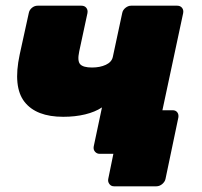

<svg xmlns="http://www.w3.org/2000/svg" viewBox="-20 -540 708 674"><path d="M380 114Q370 114 364 106Q358 98 360 88L378 0H351L345 -153H586Q597 -153 602.5 -145.5Q608 -138 606 -127L561 88Q559 98 549.5 106Q540 114 529 114ZM330 0Q320 0 313.5 -7.5Q307 -15 309 -26L338 -163Q314 -147 279 -138.5Q244 -130 202 -130Q107 -130 66 -182.5Q25 -235 49 -348L81 -494Q83 -505 92 -512.5Q101 -520 112 -520H266Q277 -520 283 -512.5Q289 -505 287 -494L258 -359Q251 -326 261.5 -314.5Q272 -303 303 -303Q331 -303 351.5 -312.5Q372 -322 376 -340L409 -494Q411 -505 420.5 -512.5Q430 -520 440 -520H602Q613 -520 619 -512.5Q625 -505 623 -494L523 -26Q521 -15 512 -7.5Q503 0 492 0Z"/></svg>

Font: Rubik Light ExtraBold
Style: Italic
Weight: 800
Italic angle: -12°
Version: Version 2.104